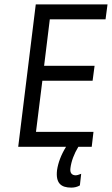

<svg xmlns="http://www.w3.org/2000/svg" viewBox="-20 -669 510 875"><path d="M305 186C319 186 332 183 344 176L350 123C338 128 330 130 326 130C307 130 298 119 301 97C305 66 317 33 337 0H398L406 -68H144L173 -301H402L411 -369H181L207 -581H461L470 -649H143L63 0H281C258 37 245 73 240 106C233 166 258 186 305 186Z"/></svg>

Font: Gamestation Condensed
Style: Italic
Weight: 400
Width: 3
Designer: Jonas Hecksher
Foundry: Jonas Hecksher, Playtypeª, e-types AS
Version: Version 1.003